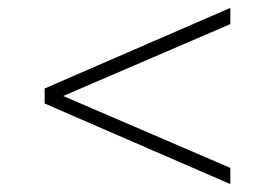

<svg xmlns="http://www.w3.org/2000/svg" viewBox="-20 -586 696 486"><path d="M93 -324V-362L563 -566V-525L140 -343L563 -161V-120Z"/></svg>

Font: Overpass Thin
Style: Regular
Weight: 100
Designer: Delve Withrington, Thomas Jockin
Foundry: Delve Fonts
Version: Version 3.000;DELV;Overpass